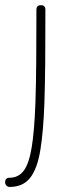

<svg xmlns="http://www.w3.org/2000/svg" viewBox="-45 -512 291 752"><path d="M115.2 -491.7Q132.8 -491.7 132.8 -474.1Q132.8 -361.8 132.1 -271Q131.3 -180.2 128.9 -108.9Q125 2.9 113 75.9Q101.1 148.9 73 184.6Q44.9 220.2 -7.3 220.2Q-14.6 220.2 -19.8 214.8Q-24.9 209.5 -24.9 202.1Q-24.9 184.1 -7.3 184.1Q26.9 184.1 47.6 157Q68.4 129.9 79.1 65.4Q89.8 1 93.8 -110.8Q96.2 -181.6 96.9 -271.7Q97.7 -361.8 97.7 -474.1Q97.7 -491.7 115.2 -491.7Z"/></svg>

Font: Mikhak-FD ExtraLight
Style: Regular
Weight: 200
Designer: Amin Abedi
Version: Version 3.2